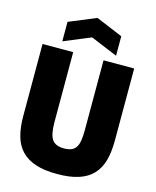

<svg xmlns="http://www.w3.org/2000/svg" viewBox="-141 -1076 956 1180"><g transform="rotate(15 336.5 -485.5)"><path d="M337 10Q256 10 200 -8.5Q144 -27 109.5 -63.5Q75 -100 60 -154.5Q45 -209 45 -282V-739H240V-295Q240 -216 261.5 -184.5Q283 -153 337 -153Q364 -153 382.5 -160Q401 -167 412.5 -183.5Q424 -200 428.5 -227.5Q433 -255 433 -295V-739H628V-282Q628 -208 613 -153.5Q598 -99 563.5 -62.5Q529 -26 473.5 -8Q418 10 337 10ZM158 -910 330 -981 500 -910V-786L329 -857L158 -786Z"/></g></svg>

Font: Encode Sans Compressed
Style: Black
Weight: 900
Designer: Pablo Impallari, Andres Torresi
Foundry: Pablo Impallari, Andres Torresi
Version: Version 1.000; ttfautohint (v1.00) -l 8 -r 50 -G 200 -x 14 -